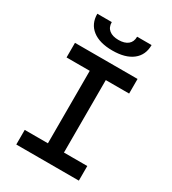

<svg xmlns="http://www.w3.org/2000/svg" viewBox="-215 -1021 1016 1134"><g transform="rotate(30 293.0 -454.0)"><path d="M237.8 0V-693.4H347.2V0ZM79.6 0V-99.6H506.3V0ZM79.6 -593.8V-693.4H506.3V-593.8ZM293 -764.2Q205.1 -764.2 156.5 -802Q107.9 -839.8 107.9 -908.2H206.5Q206.5 -873 229.5 -854.7Q252.4 -836.4 293 -836.4Q334 -836.4 356.7 -854.7Q379.4 -873 379.4 -908.2H478Q478 -839.8 429.4 -802Q380.9 -764.2 293 -764.2Z"/></g></svg>

Font: Cascadia Code Medium
Style: Regular
Weight: 500
Monospace: yes
Designer: Aaron Bell
Foundry: Saja Typeworks
Version: Version 2407.024